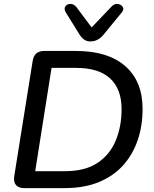

<svg xmlns="http://www.w3.org/2000/svg" viewBox="-20 -967 791 987"><path d="M104 0Q76 0 62.5 -15.5Q49 -31 53 -60L148 -654Q156 -705 207 -705H371Q535 -705 624 -627Q713 -549 713 -407Q713 -322 688.5 -248.5Q664 -175 614.5 -119Q565 -63 489.5 -31.5Q414 0 312 0ZM161 -87H314Q417 -87 481 -129.5Q545 -172 575 -244.5Q605 -317 605 -406Q605 -509 546.5 -563.5Q488 -618 371 -618H245ZM445 -754Q425 -754 411 -764.5Q397 -775 386 -794L319 -902Q307 -921 316 -934Q325 -947 342.5 -947Q360 -947 374 -929L451 -826L555 -935Q569 -949 586 -946.5Q603 -944 611 -931.5Q619 -919 606 -903L514 -791Q485 -754 445 -754Z"/></svg>

Font: Nunito SemiBold
Style: Italic
Weight: 600
Italic angle: -9°
Designer: Vernon Adams
Foundry: Vernon Adams
Version: Version 3.601; ttfautohint (v1.8.2.53-6de2)